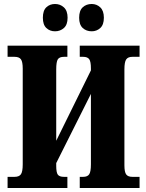

<svg xmlns="http://www.w3.org/2000/svg" viewBox="-20 -943 733 963"><path d="M195 -854Q195 -890 212.5 -906.5Q230 -923 256 -923Q282 -923 300.5 -906Q319 -889 319 -854Q319 -819 300.5 -802.5Q282 -786 256 -786Q230 -786 212.5 -802.5Q195 -819 195 -854ZM377 -854Q377 -890 395 -906.5Q413 -923 440 -923Q465 -923 483 -906Q501 -889 501 -854Q501 -819 483 -802.5Q465 -786 440 -786Q413 -786 395 -802.5Q377 -819 377 -854ZM18 -56H53Q76 -56 85 -69Q94 -82 94 -119V-599Q94 -633 85 -645.5Q76 -658 53 -658H18V-714H318V-658H301Q278 -658 270 -645.5Q262 -633 262 -595V-237L436 -590V-600Q436 -634 427.5 -646Q419 -658 397 -658H380V-714H680V-658H644Q622 -658 613 -645Q604 -632 604 -595V-114Q604 -80 613 -68Q622 -56 644 -56H680V0H380V-56H397Q419 -56 427.5 -69Q436 -82 436 -119V-472L262 -125V-111Q262 -78 270 -67Q278 -56 301 -56H318V0H18Z"/></svg>

Font: Noto Serif CondBlack
Style: Regular
Weight: 900
Width: 3
Designer: Monotype Design Team
Foundry: Monotype Imaging Inc.
Version: Version 1.001